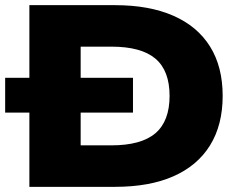

<svg xmlns="http://www.w3.org/2000/svg" viewBox="-32 -725 943 745"><path d="M82 0V-705H414Q547 -705 640.5 -664Q734 -623 783 -544.5Q832 -466 832 -353Q832 -240 783 -161Q734 -82 641 -41Q548 0 414 0ZM281 -161H400Q516 -161 571 -208Q626 -255 626 -353Q626 -451 571 -497.5Q516 -544 400 -544H281ZM-12 -288V-423H484V-288Z"/></svg>

Font: Nunito Sans 10pt SemiExpanded Black
Style: Regular
Weight: 900
Width: 6
Designer: Vernon Adams
Foundry: Vernon Adams
Version: Version 3.101;gftools[0.9.27]